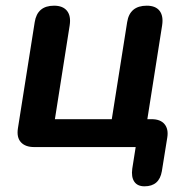

<svg xmlns="http://www.w3.org/2000/svg" viewBox="-20 -517 663 675"><path d="M488 138Q463 138 452 121.5Q441 105 445 76L457 0H100Q69 0 53.5 -17Q38 -34 43 -66L102 -439Q111 -497 170 -497Q201 -497 215.5 -479Q230 -461 225 -428L173 -98H373L427 -439Q436 -497 496 -497Q527 -497 541 -479Q555 -461 550 -428L498 -98H513Q544 -98 558.5 -80.5Q573 -63 568 -33L549 85Q540 138 488 138Z"/></svg>

Font: Nunito
Style: Bold Italic
Weight: 700
Italic angle: -9°
Designer: Vernon Adams
Foundry: Vernon Adams
Version: Version 3.601; ttfautohint (v1.8.2.53-6de2)